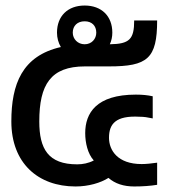

<svg xmlns="http://www.w3.org/2000/svg" viewBox="-20 -671 621 694"><path d="M253 3C300 3 344 -10 372 -28C396 -7 427 3 465 3C496 3 523 1 548 -3V-83C527 -80 508 -78 492 -78C405 -78 374 -128 374 -173C374 -223 398 -254 485 -249C500 -249 513 -247 532 -243V-323C514 -327 495 -329 471 -329C328 -329 288 -262 288 -190C288 -155 297 -115 319 -91C300 -81 279 -77 259 -77C154 -77 122 -133 122 -232C122 -365 163 -431 287 -431H374C513 -431 548 -459 548 -597H465C465 -529 448 -512 377 -511C383 -524 386 -538 386 -553C386 -613 347 -651 286 -651C225 -651 186 -613 186 -553C186 -534 191 -516 200 -501C60 -469 21 -367 21 -232C21 -81 118 3 253 3ZM243 -553C243 -578 260 -594 286 -594C312 -594 328 -578 328 -553C328 -530 311 -511 286 -511C261 -511 243 -530 243 -553Z"/></svg>

Font: Vanilla Cream DemiBold
Style: Regular
Weight: 600
Designer: Jeremy Tribby, Jinavaṁso
Foundry: Tribby Type
Version: Version 1.422;Glyphs 3.1.2 (3151)